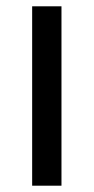

<svg xmlns="http://www.w3.org/2000/svg" viewBox="-20 -589 298 609"><path d="M82 0V-569H175V0Z"/></svg>

Font: Yaldevi Medium
Style: Regular
Weight: 500
Designer: Sol Matas, Rajitha Manaperi, Kosala Senevirathne
Foundry: Mooniak
Version: Version 1.100